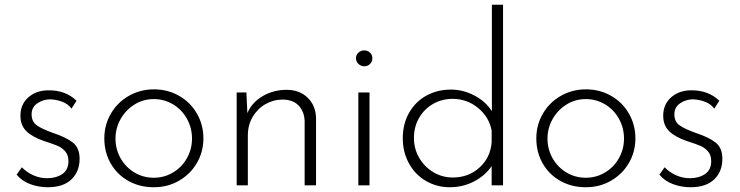

<svg xmlns="http://www.w3.org/2000/svg" viewBox="-20 -780 3113 808"><path d="M50 -45 72 -76Q92 -55 120 -42.5Q148 -30 178 -30Q216 -30 242 -47.5Q268 -65 268 -102Q268 -128 254 -143.5Q240 -159 222 -166.5Q204 -174 164 -187Q117 -203 91.5 -227.5Q66 -252 66 -293Q66 -341 99.5 -370.5Q133 -400 185 -400Q257 -400 302 -356L281 -323Q266 -343 241.5 -352Q217 -361 192 -362Q162 -362 137.5 -345.5Q113 -329 113 -299Q113 -268 135 -252.5Q157 -237 202 -221Q257 -203 286 -180.5Q315 -158 315 -112Q315 -58 280.5 -25Q246 8 181 8Q143 8 107.5 -5Q72 -18 50 -45Z M628 -404Q686 -404 734 -376.5Q782 -349 809 -301.5Q836 -254 836 -198Q836 -141 808.5 -94Q781 -47 733.5 -19.5Q686 8 627 8Q568 8 520.5 -18.5Q473 -45 446 -92Q419 -139 419 -198Q419 -254 446.5 -301.5Q474 -349 522 -376.5Q570 -404 628 -404ZM627 -32Q671 -32 708 -54Q745 -76 766.5 -114Q788 -152 788 -197Q788 -242 766.5 -280.5Q745 -319 708 -341Q671 -363 627 -363Q582 -363 545 -339.5Q508 -316 487 -278Q466 -240 466 -197Q466 -152 487.5 -114Q509 -76 546 -54Q583 -32 627 -32Z M1310 -285V0H1262V-272Q1260 -311 1237 -335.5Q1214 -360 1171 -361Q1131 -361 1097.5 -342Q1064 -323 1043.5 -288.5Q1023 -254 1023 -210V0H976V-391H1017L1021 -304Q1040 -349 1085.5 -375.5Q1131 -402 1186 -402Q1240 -402 1274 -369.5Q1308 -337 1310 -285Z M1535 -391V0H1488V-391ZM1513 -568Q1527 -568 1537 -558.5Q1547 -549 1547 -535Q1547 -520 1537 -510.5Q1527 -501 1513 -501Q1499 -501 1488.5 -511Q1478 -521 1478 -535Q1478 -549 1488.5 -558.5Q1499 -568 1513 -568Z M2097 -760V0H2049V-81Q2022 -41 1975 -16.5Q1928 8 1873 8Q1818 8 1772.5 -18.5Q1727 -45 1701 -92.5Q1675 -140 1675 -198Q1675 -259 1702 -306Q1729 -353 1775 -378Q1821 -403 1878 -403Q1929 -403 1976.5 -378Q2024 -353 2050 -312V-760ZM2049 -181V-231Q2038 -288 1991.5 -326Q1945 -364 1885 -364Q1840 -364 1803 -343Q1766 -322 1744 -284.5Q1722 -247 1722 -199Q1722 -154 1744 -116Q1766 -78 1803.5 -55.5Q1841 -33 1885 -33Q1952 -33 1998 -75Q2044 -117 2049 -181Z M2446 -404Q2504 -404 2552 -376.5Q2600 -349 2627 -301.5Q2654 -254 2654 -198Q2654 -141 2626.5 -94Q2599 -47 2551.5 -19.5Q2504 8 2445 8Q2386 8 2338.5 -18.5Q2291 -45 2264 -92Q2237 -139 2237 -198Q2237 -254 2264.5 -301.5Q2292 -349 2340 -376.5Q2388 -404 2446 -404ZM2445 -32Q2489 -32 2526 -54Q2563 -76 2584.5 -114Q2606 -152 2606 -197Q2606 -242 2584.5 -280.5Q2563 -319 2526 -341Q2489 -363 2445 -363Q2400 -363 2363 -339.5Q2326 -316 2305 -278Q2284 -240 2284 -197Q2284 -152 2305.5 -114Q2327 -76 2364 -54Q2401 -32 2445 -32Z M2755 -45 2777 -76Q2797 -55 2825 -42.5Q2853 -30 2883 -30Q2921 -30 2947 -47.5Q2973 -65 2973 -102Q2973 -128 2959 -143.5Q2945 -159 2927 -166.5Q2909 -174 2869 -187Q2822 -203 2796.5 -227.5Q2771 -252 2771 -293Q2771 -341 2804.5 -370.5Q2838 -400 2890 -400Q2962 -400 3007 -356L2986 -323Q2971 -343 2946.5 -352Q2922 -361 2897 -362Q2867 -362 2842.5 -345.5Q2818 -329 2818 -299Q2818 -268 2840 -252.5Q2862 -237 2907 -221Q2962 -203 2991 -180.5Q3020 -158 3020 -112Q3020 -58 2985.5 -25Q2951 8 2886 8Q2848 8 2812.5 -5Q2777 -18 2755 -45Z"/></svg>

Font: Josefin Sans Light
Style: Regular
Weight: 300
Designer: Santiago Orozco
Foundry: Typemade
Version: Version 2.000